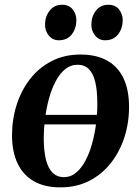

<svg xmlns="http://www.w3.org/2000/svg" viewBox="-20 -776 588 808"><path d="M397.5 -252.5H148L153.5 -292.5H402.5ZM318.5 -546.5Q386 -546.5 431.5 -520.8Q477 -495 500 -446Q523 -397 523 -328Q523.5 -261 504 -199.8Q484.5 -138.5 447.2 -90.8Q410 -43 356.2 -15.2Q302.5 12.5 234 12.5Q167.5 12.5 122.2 -13.5Q77 -39.5 54 -88.2Q31 -137 30.5 -205Q30.5 -273 50 -334.5Q69.5 -396 106.8 -443.8Q144 -491.5 197.5 -519Q251 -546.5 318.5 -546.5ZM306.5 -503.5Q276.5 -503.5 253.2 -484Q230 -464.5 213 -431.5Q196 -398.5 185.2 -358Q174.5 -317.5 169.2 -274.5Q164 -231.5 164 -192.5Q164.5 -138 174 -102Q183.5 -66 202.2 -48.2Q221 -30.5 248 -30.5Q278 -30.5 301 -50Q324 -69.5 341 -102.5Q358 -135.5 368.8 -176Q379.5 -216.5 384.8 -259.2Q390 -302 389.5 -341Q389.5 -394.5 381 -430.5Q372.5 -466.5 354.2 -485Q336 -503.5 306.5 -503.5ZM227 -606.5Q201.5 -606.5 185.2 -626.5Q169 -646.5 169.5 -674Q170 -707.5 189.5 -731.8Q209 -756 241 -756Q271 -756 286.2 -736Q301.5 -716 301.5 -691Q301 -656 282 -631.2Q263 -606.5 227 -606.5ZM422 -606.5Q396.5 -606.5 380.2 -626.5Q364 -646.5 364.5 -674Q365 -707.5 384.2 -731.8Q403.5 -756 436 -756Q466 -756 481.2 -736Q496.5 -716 496.5 -691Q496 -656 476.8 -631.2Q457.5 -606.5 422 -606.5Z"/></svg>

Font: Merriweather 72pt SemiBold
Style: Italic
Weight: 600
Italic angle: -7.8°
Version: Version 2.101